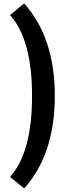

<svg xmlns="http://www.w3.org/2000/svg" viewBox="-20 -796 388 1104"><path d="M119 287.6Q295.2 91.2 295.2 -244.3Q295.2 -578.9 119 -776.3L37.7 -709.4Q164.3 -568.7 164.3 -244.3Q164.3 80.4 37.7 221.2Z"/></svg>

Font: Estedad VF
Style: Regular
Weight: 100
Designer: Amin Abedi
Version: Version 7.3